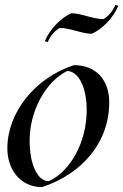

<svg xmlns="http://www.w3.org/2000/svg" viewBox="-20 -750 503 784"><path d="M152 14C315 -40 426 -168 426 -332C426 -424 372 -484 282 -484C122 -432 10 -290 10 -144C10 -60 61 14 152 14ZM179 -10C133 -10 101 -79 101 -176C101 -297 166 -416 254 -460C301 -460 334 -393 334 -300C334 -169 267 -50 179 -10ZM163 -582 175 -578C185 -602 199 -620 223 -636C267 -636 315 -612 355 -612C399 -632 443 -678 463 -726L451 -730C441 -706 427 -688 403 -672C359 -672 311 -696 271 -696C227 -676 183 -630 163 -582Z"/></svg>

Font: Mazius Display Extra italic
Style: Regular
Weight: 400
Italic angle: -17°
Designer: Alberto Casagrande & Collletttivo
Foundry: Collletttivo
Version: Version 2.000;Glyphs 3.2 (3217)